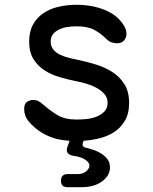

<svg xmlns="http://www.w3.org/2000/svg" viewBox="-20 -580 640 803"><path d="M263 203Q249 203 242 196.5Q235 190 235 176Q235 162 242 155Q249 148 263 148H305Q327 148 340.5 136.5Q354 125 354 112Q353 95 326 82Q311 75 289 72Q269 69 262.5 59Q256 49 263 31L271 9Q257 8 243 6Q215 2 190.5 -7.5Q166 -17 143.5 -32.5Q121 -48 101 -71Q91 -82 86 -96Q81 -110 81 -124Q81 -146 93 -154Q105 -162 119 -162Q130 -162 139 -158Q148 -154 159 -144Q191 -116 221.5 -98Q252 -80 300 -80Q317 -80 339.5 -82Q362 -84 382 -91.5Q402 -99 416 -113Q430 -127 430 -150Q430 -172 416 -187.5Q402 -203 382 -213.5Q362 -224 339.5 -230.5Q317 -237 300 -240Q266 -247 231 -257Q196 -267 167.5 -285Q139 -303 120.5 -332Q102 -361 102 -406Q102 -448 118 -477Q134 -506 161 -524.5Q188 -543 224 -551.5Q260 -560 300 -560Q365 -560 418 -538.5Q471 -517 497 -475Q504 -464 506.5 -455Q509 -446 509 -439Q509 -423 499 -411Q489 -399 469 -399Q460 -399 448 -402.5Q436 -406 425 -417Q401 -441 373.5 -455.5Q346 -470 300 -470Q278 -470 258.5 -466.5Q239 -463 224 -455Q209 -447 200.5 -435.5Q192 -424 192 -407Q192 -387 202.5 -373.5Q213 -360 229.5 -352Q246 -344 265 -339Q284 -334 300 -331Q338 -323 377 -311.5Q416 -300 448 -280Q480 -260 500 -228.5Q520 -197 520 -149Q520 -105 502 -74.5Q484 -44 454 -25.5Q424 -7 385 1Q358 7 329 9L327 16Q324 25 327 30.5Q330 36 340 38Q357 42 374 48Q402 58 421 76Q440 94 440 120Q440 154 407 178.5Q374 203 320 203Z"/></svg>

Font: Maple Mono NF
Style: Regular
Weight: 400
Monospace: yes
Designer: subframe7536
Version: Version 7.000